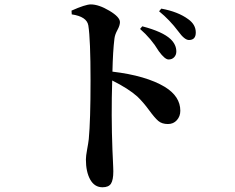

<svg xmlns="http://www.w3.org/2000/svg" viewBox="-20 -791 1040 848"><path d="M598.6 -663.1 608.4 -674.8Q698.2 -651.4 733.4 -618.2Q758.8 -593.8 758.8 -563.5Q758.8 -548.8 749.5 -538.6Q740.2 -528.3 724.6 -528.3Q708 -528.3 681.6 -564.5Q647.5 -621.1 598.6 -663.1ZM296.9 -727.5 295.9 -744.1Q357.4 -771.5 380.9 -771.5Q416 -771.5 462.9 -743.7Q509.8 -715.8 509.8 -693.4Q509.8 -678.7 498.5 -658.2Q487.3 -637.7 485.4 -620.1Q478.5 -564.5 476.6 -474.6Q625 -457 708 -407.2Q776.4 -365.2 776.4 -301.8Q776.4 -277.3 761.2 -260.3Q746.1 -243.2 721.7 -243.2Q695.3 -243.2 679.2 -256.8Q663.1 -270.5 638.2 -304.7Q613.3 -338.9 586.9 -364.3Q547.9 -399.4 475.6 -435.5Q470.7 -282.2 476.6 -128.9Q477.5 -110.4 478.5 -87.4Q479.5 -64.5 480 -52.2Q480.5 -40 480.5 -34.2Q480.5 3.9 470.2 20Q460 36.1 432.6 36.1Q397.5 36.1 378.4 2Q359.4 -32.2 359.4 -86.9Q359.4 -101.6 364.7 -130.4Q370.1 -159.2 372.1 -176.8Q379.9 -259.8 379.9 -434.6Q379.9 -617.2 370.1 -678.7Q363.3 -717.8 296.9 -727.5ZM682.6 -741.2 692.4 -752.9Q766.6 -739.3 811.5 -706.1Q844.7 -682.6 844.7 -647.5Q844.7 -614.3 814.5 -614.3Q794.9 -614.3 767.6 -652.3Q729.5 -703.1 682.6 -741.2Z"/></svg>

Font: GenRyuMin TW TTF Bold
Style: Regular
Weight: 700
Version: Version 1.300